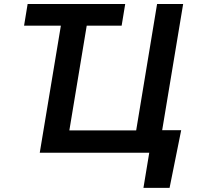

<svg xmlns="http://www.w3.org/2000/svg" viewBox="-20 -747 968 939"><path d="M592.3 -727.3 574.9 -621.4H404.1L319.2 -109.4H646L748.2 -727.3H875.7L773.1 -110.1H866.1L809.3 171.9H681.5L709.9 0H174.4L277.7 -621.4H97.7L115.1 -727.3Z"/></svg>

Font: Inter UI Semi Bold
Style: Italic
Weight: 600
Italic angle: -9.39999°
Designer: Rasmus Andersson
Foundry: rsms
Version: 3.2;8d6f07862